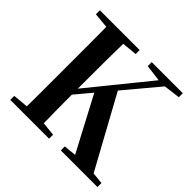

<svg xmlns="http://www.w3.org/2000/svg" viewBox="-178 -932 1123 1123"><g transform="rotate(45 383.5 -370.5)"><path d="M139 0Q141 -85 141 -171.5Q141 -258 141 -346V-394Q141 -481 141 -567.5Q141 -654 139 -741H281Q279 -656 278.5 -568.5Q278 -481 278 -394V-314Q278 -247 278.5 -167Q279 -87 281 0ZM45 0V-33L198 -47H225L366 -33V0ZM45 -708V-741H374V-708L225 -694H198ZM463 0V-33L606 -47H628L766 -33V0ZM474 -708V-741H731V-708L620 -694L592 -693ZM206 -190 204 -255H222L245 -285L615 -741H667ZM562 0 356 -390 445 -495 716 0Z"/></g></svg>

Font: Noto Serif JP ExtraLight
Style: Bold
Weight: 700
Version: Version 2.003-H1;hotconv 1.1.1;makeotfexe 2.6.0